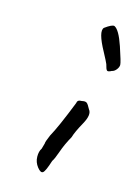

<svg xmlns="http://www.w3.org/2000/svg" viewBox="-116 -647 495 682"><g transform="rotate(20 131.5 -306.0)"><path d="M196 -594Q215 -587 238.5 -533.5Q262 -480 262.5 -471Q263 -462 256.5 -452.5Q250 -443 242 -441Q230 -433 225.5 -436Q221 -439 215 -457Q211 -465 192 -494Q149 -558 163 -575Q187 -596 196 -594ZM102 -96 106 -117Q105 -123 114 -150Q132 -190 162 -291Q162 -303 178 -304Q190 -308 196 -304.5Q202 -301 212 -285Q227 -270 209.5 -231Q192 -192 188 -171Q173 -138 165.5 -108Q158 -78 152 -68Q143 -27 135.5 -20Q128 -13 113.5 -28.5Q99 -44 97 -64Q95 -84 102 -96Z"/></g></svg>

Font: Caveat
Style: Regular
Weight: 400
Designer: Pablo Impallari
Foundry: Creative Lab NY
Version: Version 1.096; ttfautohint (v1.3)